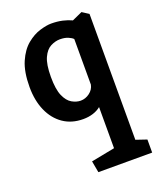

<svg xmlns="http://www.w3.org/2000/svg" viewBox="-141 -578 779 939"><g transform="rotate(-20 248.0 -109.0)"><path d="M207 273 196 213 319 189V-25Q302 -11 278.5 -3.5Q255 4 227 4Q167 4 123.5 -26Q80 -56 56.5 -109.5Q33 -163 33 -233Q33 -312 55 -362.5Q77 -413 110.5 -440.5Q144 -468 179 -478.5Q214 -489 238 -489Q270 -489 296.5 -483Q323 -477 344 -467L397 -491L431 -469V186L487 205V273ZM246 -85Q271 -85 292.5 -101Q314 -117 319 -142V-379Q312 -387 294.5 -394.5Q277 -402 252 -402Q228 -402 203.5 -389.5Q179 -377 163.5 -343Q148 -309 148 -244Q148 -179 163 -145Q178 -111 201 -98Q224 -85 246 -85Z"/></g></svg>

Font: Kreon Light SemiBold
Style: Regular
Weight: 600
Version: Version 2.002